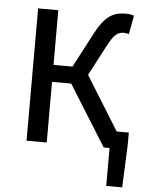

<svg xmlns="http://www.w3.org/2000/svg" viewBox="-58 -713 716 947"><g transform="rotate(5 300.0 -239.5)"><path d="M504 188V0H475L288 -300H193V0H93V-655H193V-384H287L372 -546Q391 -583 408.5 -606.5Q426 -630 444.5 -643.5Q463 -657 482.5 -662Q502 -667 526 -667Q537 -667 548 -665.5Q559 -664 567 -660L550 -568Q543 -570 536.5 -571Q530 -572 525 -572Q514 -572 504.5 -569Q495 -566 485.5 -558Q476 -550 466 -535Q456 -520 443 -495L367 -350L532 -84H592V-24L583 188Z"/></g></svg>

Font: SauceCodePro Nerd Font Mono
Style: Regular
Weight: 500
Monospace: yes
Designer: Paul D. Hunt, Teo Tuominen
Foundry: Adobe Systems Incorporated
Version: Version 2.030;PS 1.000;hotconv 16.6.51;makeotf.lib2.5.65220;